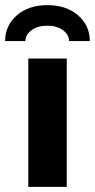

<svg xmlns="http://www.w3.org/2000/svg" viewBox="-56 -728 370 748"><path d="M54.2 -500H204.1V0H54.2ZM212.9 -567.9Q212.9 -592.8 189.2 -610.4Q165.5 -627.9 128.9 -627.9Q90.8 -627.9 66.9 -610.4Q43 -592.8 43 -567.9H-36.1Q-36.1 -628.4 9.5 -668.2Q55.2 -708 128.9 -708Q202.6 -708 248.3 -668.2Q293.9 -628.4 293.9 -567.9Z"/></svg>

Font: Gully
Style: Bold
Weight: 700
Designer: jaikishan Patel
Foundry: MagicType
Version: Version 1.000;Glyphs 3.2 (3242)